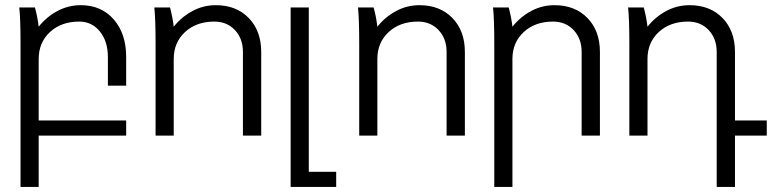

<svg xmlns="http://www.w3.org/2000/svg" viewBox="-20 -529 3041 749"><path d="M55.2 -500H116.2Q126.5 -462.9 130.9 -424.8Q161.6 -463.4 204.1 -486.1Q246.6 -508.8 294.9 -508.8Q375 -508.8 423.6 -453.4Q472.2 -397.9 472.2 -306.2V-194.8H400.9V-306.2Q400.9 -367.7 369.6 -406.2Q338.4 -444.8 289.1 -444.8Q219.2 -444.8 175 -404.1Q130.9 -363.3 130.9 -298.8V-59.1H472.2V0H130.9V200.2H60.1V-359.9Q60.1 -455.1 55.2 -500Z M582 -500H643.1Q653.3 -462.9 657.7 -424.8Q688.5 -463.4 731 -486.1Q773.4 -508.8 821.8 -508.8Q901.9 -508.8 950.4 -458.7Q999 -408.7 999 -326.2V0H927.7V-326.2Q927.7 -378.4 896.5 -411.6Q865.2 -444.8 815.9 -444.8Q746.1 -444.8 701.9 -404.1Q657.7 -363.3 657.7 -298.8V0H586.9V-359.9Q586.9 -455.1 582 -500Z M1113.8 200.2V-500H1184.6V141.1H1291.5V200.2Z M1376.5 -500H1437.5Q1447.8 -462.9 1452.1 -424.8Q1482.9 -463.4 1525.4 -486.1Q1567.9 -508.8 1616.2 -508.8Q1696.3 -508.8 1744.9 -458.7Q1793.5 -408.7 1793.5 -326.2V0H1722.2V-326.2Q1722.2 -378.4 1690.9 -411.6Q1659.7 -444.8 1610.4 -444.8Q1540.5 -444.8 1496.3 -404.1Q1452.1 -363.3 1452.1 -298.8V0H1381.3V-359.9Q1381.3 -455.1 1376.5 -500Z M1903.3 -500H1964.4Q1974.6 -462.9 1979 -424.8Q2009.8 -463.4 2052.2 -486.1Q2094.7 -508.8 2143.1 -508.8Q2223.1 -508.8 2271.7 -458.7Q2320.3 -408.7 2320.3 -326.2V0H2249V-326.2Q2249 -378.4 2217.8 -411.6Q2186.5 -444.8 2137.2 -444.8Q2067.4 -444.8 2023.2 -404.1Q1979 -363.3 1979 -298.8V200.2H1908.2V-359.9Q1908.2 -455.1 1903.3 -500Z M2430.2 -500H2491.2Q2501.5 -462.9 2505.9 -424.8Q2536.6 -463.4 2579.1 -486.1Q2621.6 -508.8 2669.9 -508.8Q2750 -508.8 2798.6 -458.7Q2847.2 -408.7 2847.2 -326.2V-59.1H2971.2V0H2847.2V200.2H2775.9V-326.2Q2775.9 -378.4 2744.6 -411.6Q2713.4 -444.8 2664.1 -444.8Q2594.2 -444.8 2550 -404.1Q2505.9 -363.3 2505.9 -298.8V0H2435.1V-359.9Q2435.1 -455.1 2430.2 -500Z"/></svg>

Font: LT Superior
Style: Regular
Weight: 400
Designer: Daniel Lyons
Foundry: LyonsType
Version: Version 1.000